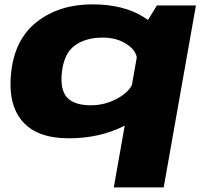

<svg xmlns="http://www.w3.org/2000/svg" viewBox="-20 -614 929 858"><path d="M488.5 223.5H711.5L855.5 -589.5H681L612.5 -477.5ZM287.5 4Q426.5 4 536 -52Q645.5 -108 655 -157L576 -254.5Q568.5 -211.5 510.8 -177.5Q453 -143.5 386 -143.5Q313.5 -143.5 280.8 -177.2Q248 -211 256.5 -290.5Q266 -376 314.8 -411Q363.5 -446 439 -446Q506.5 -446 552.2 -412.5Q598 -379 591 -336.5L702.5 -432.5Q711.5 -482 621.2 -538.2Q531 -594.5 392.5 -594.5Q246 -594.5 146.2 -517.5Q46.5 -440.5 30 -291.5Q14 -150 79.2 -73Q144.5 4 287.5 4Z"/></svg>

Font: Anybody Expanded ExtraBold
Style: Italic
Weight: 800
Width: 7
Italic angle: -10°
Version: Version 1.113;gftools[0.9.25]